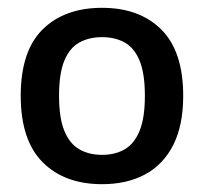

<svg xmlns="http://www.w3.org/2000/svg" viewBox="-20 -768 522 491"><path d="M241 -297Q145 -297 89 -353.2Q33 -409.5 33 -523Q33 -637.5 89 -692.8Q145 -748 241 -748Q337 -748 392.8 -692.2Q448.5 -636.5 448.5 -523Q448.5 -447.5 423.2 -397.5Q398 -347.5 351.5 -322.2Q305 -297 241 -297ZM241 -372Q274.5 -372 299 -386.2Q323.5 -400.5 337 -433.5Q350.5 -466.5 350.5 -523Q350.5 -580 337 -612.8Q323.5 -645.5 299 -659.2Q274.5 -673 241 -673Q207.5 -673 182.8 -659.2Q158 -645.5 144.5 -612.8Q131 -580 131 -523Q131 -466.5 144.5 -433.5Q158 -400.5 182.8 -386.2Q207.5 -372 241 -372Z"/></svg>

Font: Encode Sans SC Condensed Thin Medium
Style: Regular
Weight: 500
Version: Version 3.002